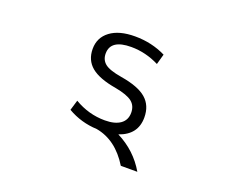

<svg xmlns="http://www.w3.org/2000/svg" viewBox="-112 -706 1224 1033"><g transform="rotate(20 500.0 -189.5)"><path d="M675.8 -490.2 659.2 -430.7Q582 -469.7 499 -469.7Q380.9 -469.7 380.9 -389.6Q380.9 -353.5 406.7 -332.5Q432.6 -311.5 502.9 -299.8Q604.5 -283.2 649.4 -244.1Q694.3 -205.1 694.3 -136.7Q694.3 -38.1 593.8 -3.9Q700.2 49.8 758.8 150.4H664.1Q589.8 29.3 474.6 8.8Q383.8 4.9 306.6 -40L324.2 -98.6Q406.2 -49.8 499 -49.8Q556.6 -49.8 587.9 -72.3Q619.1 -94.7 619.1 -136.7Q619.1 -176.8 591.3 -198.7Q563.5 -220.7 495.1 -233.4Q396.5 -250 351.6 -287.6Q306.6 -325.2 306.6 -389.6Q306.6 -454.1 357.4 -492.2Q408.2 -530.3 499 -530.3Q594.7 -530.3 675.8 -490.2Z"/></g></svg>

Font: GenEi Gothic M SemiLight
Style: Regular
Weight: 350
Designer: o_tamon (Modified); [Source Han Sans]
Ryoko NISHIZUKA  (kana & ideographs); Paul D. Hunt (Latin, Greek & Cyrillic); Wenl
Version: Version 1.1a;Original Version 1.004